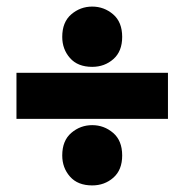

<svg xmlns="http://www.w3.org/2000/svg" viewBox="-20 -620 560 583"><path d="M490 -259H30V-399H490ZM260 -57Q216 -57 192.5 -83.8Q169 -110.5 169 -148Q169 -193 196.5 -216.5Q224 -240 260 -240Q296 -240 323.5 -216.5Q351 -193 351 -148Q351 -104 324.2 -80.5Q297.5 -57 260 -57ZM260 -417Q216 -417 192.5 -443.8Q169 -470.5 169 -508Q169 -553 196.5 -576.5Q224 -600 260 -600Q296 -600 323.5 -576.5Q351 -553 351 -508Q351 -464 324.2 -440.5Q297.5 -417 260 -417Z"/></svg>

Font: Argentum Novus Black
Style: Regular
Weight: 900
Designer: Julieta Ulanovsky (font) & Cristiano Sobral (main changes)
Foundry: Julieta Ulanovsky (font) & Cristiano Sobral (main changes)
Version: Version 3.00;November 27, 2020;FontCreator 13.0.0.2655 64-bi